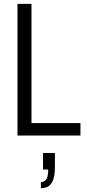

<svg xmlns="http://www.w3.org/2000/svg" viewBox="-20 -706 452 1000"><path d="M71 0V-686H144V-65H399V0ZM193 274V242Q213 242 222 226.5Q231 211 231 177H204V91H266V163Q266 203 258 227.5Q250 252 234 263Q218 274 193 274Z"/></svg>

Font: Archivo Condensed Light
Style: Regular
Weight: 300
Width: 3
Designer: Hector Gatti
Foundry: Omnibus-Type
Version: Version 2.001